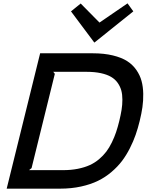

<svg xmlns="http://www.w3.org/2000/svg" viewBox="-20 -1129 880 1149"><path d="M693.8 -404.8Q702.6 -441.4 707.5 -471.4Q712.4 -501.5 712.4 -532.7Q712.4 -564 705.8 -587.9Q699.2 -611.8 684.1 -633.3Q668.9 -654.8 644.8 -668.9Q620.6 -683.1 583.5 -691.2Q546.4 -699.2 498 -699.2H298.8L308.1 -687L168.9 -123L153.8 -110.8H357.9Q405.8 -110.8 446 -118.9Q486.3 -127 516.8 -140.9Q547.4 -154.8 572.8 -176.3Q598.1 -197.8 616.2 -221.7Q634.3 -245.6 649.4 -276.9Q664.6 -308.1 674.6 -337.9Q684.6 -367.7 693.8 -404.8ZM339.8 0H20L220.2 -810.1H317.9H535.2Q602.5 -810.1 655 -797.4Q707.5 -784.7 741 -763.2Q774.4 -741.7 796.1 -710.2Q817.9 -678.7 827.1 -644.3Q836.4 -609.9 837.2 -567.9Q837.9 -525.9 832.3 -487.3Q826.7 -448.7 815.9 -404.8Q805.2 -360.8 791.7 -322.3Q778.3 -283.7 757.1 -241.7Q735.8 -199.7 710 -165.5Q684.1 -131.3 647.2 -99.9Q610.4 -68.4 566.4 -46.9Q522.5 -25.4 464.6 -12.7Q406.7 0 339.8 0ZM743.2 -1108.9 777.8 -1061 545.9 -875H543.9L404.8 -1061L462.9 -1107.9L575.2 -994.1L577.1 -995.1Z"/></svg>

Font: Sinkin Sans 500 Medium Italic
Style: Regular
Weight: 500
Italic angle: -112°
Designer: Keith Bates
Foundry: K-Type
Version: Sinkin Sans (version 1.0)  by Keith Bates   •   © 2014   www